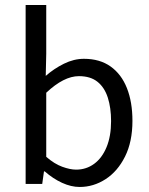

<svg xmlns="http://www.w3.org/2000/svg" viewBox="-20 -732 593 764"><path d="M297 12Q263 12 227 -4.5Q191 -21 158 -50H155L148 0H82V-712H164V-518L162 -430Q195 -459 234.5 -478.5Q274 -498 314 -498Q377 -498 420 -467.5Q463 -437 485 -381.5Q507 -326 507 -251Q507 -168 477.5 -109Q448 -50 400 -19Q352 12 297 12ZM283 -57Q323 -57 354.5 -80Q386 -103 404 -146.5Q422 -190 422 -250Q422 -303 409 -343.5Q396 -384 368 -406.5Q340 -429 294 -429Q264 -429 231.5 -412.5Q199 -396 164 -363V-108Q196 -80 227.5 -68.5Q259 -57 283 -57Z"/></svg>

Font: Source Sans 3
Style: Regular
Weight: 400
Designer: Paul D. Hunt
Foundry: Adobe
Version: Version 3.046;hotconv 1.0.118;makeotfexe 2.5.65603